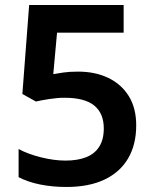

<svg xmlns="http://www.w3.org/2000/svg" viewBox="-20 -734 612 764"><path d="M291 -449Q359 -449 411 -424Q463 -399 492.5 -351.5Q522 -304 522 -235Q522 -159 490 -104Q458 -49 396 -19.5Q334 10 244 10Q188 10 139 0Q90 -10 54 -29V-141Q91 -121 143 -108Q195 -95 241 -95Q289 -95 323 -108.5Q357 -122 375 -150.5Q393 -179 393 -223Q393 -283 355 -314Q317 -345 237 -345Q209 -345 176.5 -340Q144 -335 123 -330L69 -360L96 -714H472V-604H207L192 -439Q209 -442 232.5 -445.5Q256 -449 291 -449Z"/></svg>

Font: Noto Sans Thai SemiBold
Style: Regular
Weight: 600
Version: Version 2.001